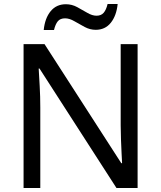

<svg xmlns="http://www.w3.org/2000/svg" viewBox="-20 -933 800 953"><path d="M663 0H558L176 -593H172Q174 -558 177 -506Q180 -454 180 -399V0H97V-714H201L582 -123H586Q585 -139 583.5 -171Q582 -203 580.5 -241Q579 -279 579 -311V-714H663ZM197 -784Q203 -843 231.5 -877.5Q260 -912 307 -912Q337 -912 363.5 -897.5Q390 -883 414 -869Q438 -855 459 -855Q482 -855 494.5 -869.5Q507 -884 514 -913H564Q558 -855 530 -820Q502 -785 455 -785Q427 -785 400.5 -799Q374 -813 349.5 -827.5Q325 -842 303 -842Q279 -842 267 -827.5Q255 -813 248 -784Z"/></svg>

Font: Noto Sans Hebrew Droid
Style: Regular
Weight: 400
Designer: Monotype Design Team
Foundry: Monotype Imaging Inc.
Version: Version 1.100